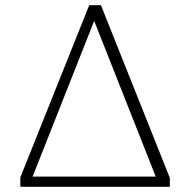

<svg xmlns="http://www.w3.org/2000/svg" viewBox="-20 -716 728 736"><path d="M322 -696H367L631 -34V0H58V-36ZM577 -39 341 -636 105 -39Z"/></svg>

Font: Bitter Pro Light
Style: Regular
Weight: 300
Designer: Sol Matas, and Bitter project Authors
Foundry: Sol Matas
Version: Version 1.010